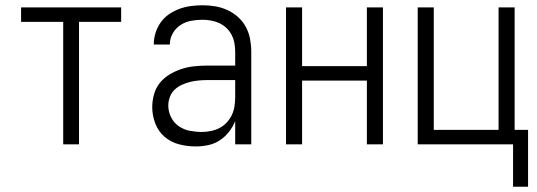

<svg xmlns="http://www.w3.org/2000/svg" viewBox="-20 -548 2040 729"><path d="M220 0V-465H60V-520H440V-465H280V0Z M723 8Q691 8 660 0Q629 -8 605 -28.5Q581 -49 569.5 -79.5Q558 -110 558 -141Q558 -166 565 -190.5Q572 -215 587.5 -234Q603 -253 625 -266Q647 -279 670.5 -286.5Q694 -294 719 -296.5Q744 -299 768 -299H873V-352Q873 -368 870 -384.5Q867 -401 859.5 -415.5Q852 -430 840 -441.5Q828 -453 813 -460Q798 -467 781.5 -470Q765 -473 749 -473Q727 -473 705.5 -469Q684 -465 665.5 -453Q647 -441 636 -421.5Q625 -402 625 -381V-379H564V-381Q564 -403 571 -424.5Q578 -446 591 -464Q604 -482 622.5 -494.5Q641 -507 661.5 -514.5Q682 -522 704.5 -525Q727 -528 749 -528Q773 -528 797 -524Q821 -520 843 -510Q865 -500 883.5 -483.5Q902 -467 913.5 -445.5Q925 -424 929.5 -400Q934 -376 934 -352V0H873V-88Q864 -66 849 -47Q834 -28 814 -15Q794 -2 770.5 3Q747 8 723 8ZM746 -47Q763 -47 780.5 -50.5Q798 -54 813.5 -62Q829 -70 841 -83Q853 -96 860.5 -112Q868 -128 870.5 -145.5Q873 -163 873 -180V-244H768Q752 -244 735 -242.5Q718 -241 702 -237Q686 -233 670.5 -226Q655 -219 643 -207.5Q631 -196 625 -180Q619 -164 619 -147Q619 -124 629.5 -103Q640 -82 658.5 -69Q677 -56 700 -51.5Q723 -47 746 -47Z M1066 0V-520H1127V-297H1373V-520H1434V0H1373V-242H1127V0Z M1985 161H1928V0H1566V-520H1627V-55H1873V-520H1934V-55H1985Z"/></svg>

Font: Iosevka Fixed SS04 Light
Style: Regular
Weight: 300
Monospace: yes
Designer: Belleve Invis
Foundry: Belleve Invis
Version: Version 32.5.0